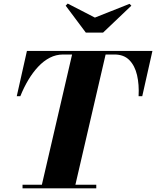

<svg xmlns="http://www.w3.org/2000/svg" viewBox="-20 -1028 852 1048"><path d="M204 0 378 -750H561L387 0ZM103 0V-19.5H505.5V0ZM71.5 -503 127 -750H812L756.5 -503H736.5Q740 -566.5 728 -618Q716 -669.5 686 -700Q656 -730.5 605 -730.5H324.5Q286 -730.5 252 -713Q218 -695.5 188.5 -664Q159 -632.5 134.5 -591.5Q110 -550.5 91 -503ZM448.5 -850 338.5 -997 349.5 -1008.5 498 -932 687 -1007 697 -997 542.5 -850Z"/></svg>

Font: Bodoni Moda ExtraBold
Style: Italic
Weight: 800
Italic angle: -13°
Version: Version 2.005